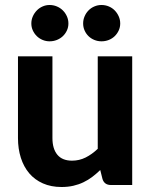

<svg xmlns="http://www.w3.org/2000/svg" viewBox="-20 -741 606 769"><path d="M509.5 -515.5V0H424.5Q398 0 390.5 -24L381.5 -60Q366 -45 349.5 -32.5Q333 -20 314.2 -11Q295.5 -2 273.8 3Q252 8 226.5 8Q184.5 8 151.8 -6.5Q119 -21 97 -47Q75 -73 63.5 -109Q52 -145 52 -188V-515.5H190V-188Q190 -145 209.8 -121.2Q229.5 -97.5 268.5 -97.5Q297.5 -97.5 323 -110.2Q348.5 -123 371.5 -145V-515.5ZM254 -647Q254 -632 248 -619Q242 -606 231.8 -596.2Q221.5 -586.5 207.8 -581Q194 -575.5 178.5 -575.5Q164 -575.5 150.8 -581Q137.5 -586.5 127.5 -596.2Q117.5 -606 111.5 -619Q105.5 -632 105.5 -647Q105.5 -662 111.5 -675.5Q117.5 -689 127.5 -699.2Q137.5 -709.5 150.8 -715.2Q164 -721 178.5 -721Q194 -721 207.8 -715.2Q221.5 -709.5 231.8 -699.2Q242 -689 248 -675.5Q254 -662 254 -647ZM461.5 -647Q461.5 -632 455.5 -619Q449.5 -606 439.5 -596.2Q429.5 -586.5 415.8 -581Q402 -575.5 386.5 -575.5Q371.5 -575.5 358 -581Q344.5 -586.5 334.5 -596.2Q324.5 -606 318.8 -619Q313 -632 313 -647Q313 -662 318.8 -675.5Q324.5 -689 334.5 -699.2Q344.5 -709.5 358 -715.2Q371.5 -721 386.5 -721Q402 -721 415.8 -715.2Q429.5 -709.5 439.5 -699.2Q449.5 -689 455.5 -675.5Q461.5 -662 461.5 -647Z"/></svg>

Font: LatoLatin Heavy
Style: Regular
Weight: 800
Designer: Lukasz Dziedzic with Adam Twardoch and Botio Nikoltchev
Foundry: tyPoland Lukasz Dziedzic
Version: Version 2.015; 2015-08-06; http://www.latofonts.com/